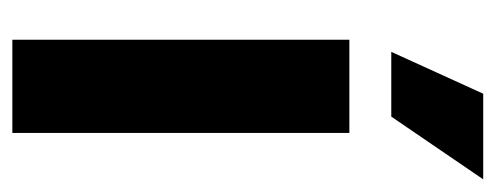

<svg xmlns="http://www.w3.org/2000/svg" viewBox="-266 -537 803 311"><g transform="rotate(90 135.5 -381.5)"><path d="M195.3 0H44.4V-545.9H195.3ZM64 -613.8 131.8 -762.7H270.5L168.9 -613.8Z"/></g></svg>

Font: Inter Tight Stencil
Style: Bold
Weight: 700
Designer: Rasmus Andersson
Foundry: rsms
Version: Version 3.004;Glyphs 3.1.2 (3151)